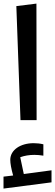

<svg xmlns="http://www.w3.org/2000/svg" viewBox="-32 -677 311 1082"><path d="M173.3 -656.7 60.1 -642.6 83.5 0H174.3ZM212.4 136.2C194.3 131.8 175.8 129.9 157.2 129.9C83.5 129.9 25.9 168 25.9 223.6C25.9 243.7 31.2 273.4 42 312L-12.2 318.4V385.7L258.3 350.6V282.7L102.1 303.7L82 209C106.4 200.2 132.8 195.8 161.6 195.8C177.7 195.8 194.8 197.3 212.4 200.2Z"/></svg>

Font: SG Kara
Style: Regular
Weight: 400
Designer: Damoon Khanjanzadeh
Version: Version 1.000